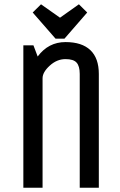

<svg xmlns="http://www.w3.org/2000/svg" viewBox="-20 -883 565 903"><path d="M444.8 0H355V-535.2Q355 -571.8 340.3 -588.4Q325.7 -605 288.1 -605Q247.6 -605 213.9 -574.2Q180.2 -543.5 180.2 -515.1V0H89.8V-669.9H137.2L157.2 -617.2Q207.5 -685.1 288.1 -685.1Q365.2 -685.1 405 -647.2Q444.8 -609.4 444.8 -535.2ZM390.1 -824.2 283.2 -701.2H241.2L133.8 -824.2L172.9 -862.8L262.2 -799.8L351.1 -862.8Z"/></svg>

Font: Unica One
Style: Bold
Weight: 400
Designer: Eduardo Rodriguez Tunni
Foundry: Eduardo Rodriguez Tunni
Version: Version 1.001